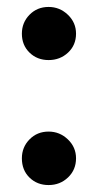

<svg xmlns="http://www.w3.org/2000/svg" viewBox="-20 -524 281 553"><path d="M43 -427Q43 -459 65 -481.5Q87 -504 120 -504Q152 -504 175.5 -481.5Q199 -459 199 -427Q199 -394 176 -372.5Q153 -351 120 -351Q87 -351 65 -372.5Q43 -394 43 -427ZM43 -68Q43 -100 65 -122.5Q87 -145 120 -145Q152 -145 175.5 -122.5Q199 -100 199 -68Q199 -35 176 -13Q153 9 120 9Q87 9 65 -12.5Q43 -34 43 -68Z"/></svg>

Font: K2D Medium
Style: Regular
Weight: 500
Designer: Katatrad Aksorn Co.,Ltd.
Foundry: Cadson Demak Co.,Ltd.
Version: Version 1.000; ttfautohint (v1.6)